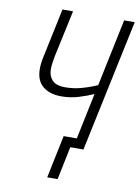

<svg xmlns="http://www.w3.org/2000/svg" viewBox="-97 -778 739 1021"><g transform="rotate(10 273.0 -267.5)"><path d="M231 179 279 -52H350L402 -301Q367 -285 322 -271.5Q277 -258 230 -258Q166 -258 129 -289Q92 -320 92 -383Q92 -400 94.5 -418.5Q97 -437 102 -458L156 -714H213L159 -463Q155 -441 152.5 -423.5Q150 -406 150 -391Q150 -355 171 -332Q192 -309 241 -309Q286 -309 329.5 -321Q373 -333 413 -351L489 -714H546L395 0H324L287 179Z"/></g></svg>

Font: Noto Sans SemiCondensed Light
Style: Italic
Weight: 300
Width: 4
Italic angle: -12°
Designer: Monotype Design Team
Foundry: Monotype Imaging Inc.
Version: Version 2.013; ttfautohint (v1.8.4.7-5d5b)